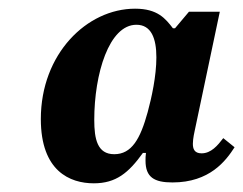

<svg xmlns="http://www.w3.org/2000/svg" viewBox="-20 -664 560 442"><path d="M196 -242C247 -242 276 -266 309 -312H316C315 -305 315 -299 315 -294C315 -256 335 -244 377 -244C463 -244 500 -294 520 -325L494 -346C481 -329 466 -311 444 -311C427 -311 424 -322 424 -333C424 -345 428 -362 428 -362L486 -637H415L383 -599H378C361 -621 343 -644 291 -644C180 -644 74 -540 74 -390C74 -270 141 -242 196 -242ZM243 -309C204 -309 197 -344 197 -388C197 -494 231 -607 294 -607C328 -607 340 -576 340 -532C340 -489 329 -439 320 -406C303 -344 283 -309 243 -309Z"/></svg>

Font: STIX Two Text
Style: Bold Italic
Weight: 700
Italic angle: -12°
Designer: Ross Mills, John Hudson & Paul Hanslow, Tiro Typeworks Ltd; with prior portions MicroPress Inc. and Coen Hoffman, Elsevi
Foundry: Tiro Typeworks Ltd
Version: Version 2.13 b171